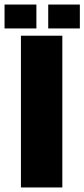

<svg xmlns="http://www.w3.org/2000/svg" viewBox="-24 -824 371 844"><path d="M68 0V-667H250V0ZM188 -699V-804H327V-699ZM-4 -699V-804H136V-699Z"/></svg>

Font: Maven Pro ExtraBold
Style: Regular
Weight: 800
Designer: Joe Prince
Foundry: Joe Prince
Version: Version 2.100